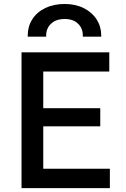

<svg xmlns="http://www.w3.org/2000/svg" viewBox="-20 -970 652 990"><path d="M91 0V-700H543.5V-601H203V-412H497V-318.5H203V-100H546.5V0ZM123 -781Q123 -784 123 -787Q123 -833.5 146.5 -870.5Q170 -907.5 213.5 -928.5Q257 -949.5 313.5 -949.5Q369.5 -949.5 412.5 -927.8Q455.5 -906 478.8 -869Q502 -832 502 -786.5Q502 -784 502 -781H407Q407 -784.5 407 -788Q407 -824 382.2 -848Q357.5 -872 313.5 -872Q269 -872 243.5 -848Q218 -824 218 -786.5Q218 -784 218 -781Z"/></svg>

Font: Geologica EX
Style: Regular
Weight: 400
Designer: Sindre Bremnes, Frode Helland
Foundry: Monokrom Skriftforlag AS
Version: Version 1.010;gftools[0.9.28]